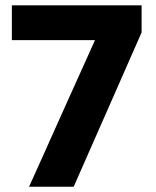

<svg xmlns="http://www.w3.org/2000/svg" viewBox="-20 -708 590 728"><path d="M90.2 0Q118.6 -63.1 147.1 -126.2Q175.6 -189.3 203 -251.1L290.1 -444.6Q306.3 -480.2 322.2 -515.7Q338.2 -551.1 353.9 -586.4L384.1 -555.9H255Q198 -555.9 140.5 -555.9Q83 -555.9 25 -555.9V-687.7H516.9V-584.9Q491.6 -527.5 467.2 -472.2Q442.9 -416.9 417.2 -358.3L359.7 -227.8Q334.8 -171 309.7 -114.3Q284.7 -57.7 259.4 0Z"/></svg>

Font: Commissioner Thin
Style: Regular
Weight: 100
Designer: Kostas Bartsokas
Foundry: Kostas Bartsokas
Version: Version 1.001;gftools[0.9.23]